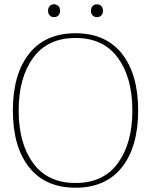

<svg xmlns="http://www.w3.org/2000/svg" viewBox="-20 -865 704 895"><path d="M204 -815Q204 -829 212 -837Q220 -845 232 -845Q244 -845 252 -837Q260 -829 260 -815Q260 -801 252 -793Q244 -785 232 -785Q220 -785 212 -793Q204 -801 204 -815ZM404 -815Q404 -829 412 -837Q420 -845 432 -845Q444 -845 452 -837Q460 -829 460 -815Q460 -801 452 -793Q444 -785 432 -785Q420 -785 412 -793Q404 -801 404 -815ZM40 -350Q40 -519 115.5 -614.5Q191 -710 332 -710Q473 -710 548.5 -614.5Q624 -519 624 -350Q624 -181 548.5 -85.5Q473 10 332 10Q191 10 115.5 -85.5Q40 -181 40 -350ZM597 -350Q597 -503 529.5 -595.5Q462 -688 332 -688Q202 -688 134.5 -595.5Q67 -503 67 -350Q67 -197 134.5 -104.5Q202 -12 332 -12Q462 -12 529.5 -104.5Q597 -197 597 -350Z"/></svg>

Font: Trirong Thin
Style: Regular
Weight: 250
Designer: Katatrad Team
Foundry: CadsonDemak
Version: Version 1.001